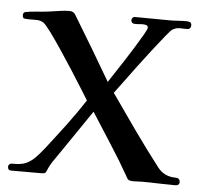

<svg xmlns="http://www.w3.org/2000/svg" viewBox="-44 -587 660 633"><g transform="rotate(5 286.0 -270.0)"><path d="M572 -10Q572 1 557 1Q529 1 501.5 0Q474 -1 447 -1Q440 -1 433.5 -0.5Q427 0 420 0Q413 0 407 -1.5Q401 -3 398 -10Q368 -63 335 -114Q302 -165 269 -217Q247 -184 224 -151Q201 -118 179 -85Q167 -67 153.5 -48Q140 -29 132 -9Q129 -2 125 -1Q121 0 115 0H15Q4 0 4 -12Q4 -19 11 -22Q13 -23 16.5 -23Q20 -23 22 -23Q41 -23 55 -27Q69 -31 85 -44Q95 -53 104 -63.5Q113 -74 121 -84Q153 -125 184.5 -167Q216 -209 244 -252Q237 -263 221 -289Q205 -315 184 -347.5Q163 -380 142 -411.5Q121 -443 104 -466Q87 -489 79 -495Q69 -502 54.5 -502Q40 -502 29 -502Q22 -502 15.5 -503Q9 -504 9 -514Q9 -524 18 -525Q33 -528 54.5 -529.5Q76 -531 92 -533Q109 -535 127 -538Q145 -541 161 -541Q175 -541 181 -530Q213 -478 244.5 -425Q276 -372 307 -319Q312 -327 325 -346.5Q338 -366 354.5 -391.5Q371 -417 386.5 -442Q402 -467 412.5 -485.5Q423 -504 423 -508Q423 -516 414.5 -517.5Q406 -519 396.5 -518Q387 -517 382 -517Q367 -517 367 -529Q367 -533 370 -536.5Q373 -540 377 -540Q406 -540 435 -539.5Q464 -539 492 -539Q506 -539 520 -540Q534 -541 548 -541Q554 -541 559.5 -539Q565 -537 565 -529Q565 -515 551 -515.5Q537 -516 527 -516Q516 -516 504 -509Q499 -506 482 -485Q465 -464 442 -434.5Q419 -405 396 -374Q373 -343 355 -318.5Q337 -294 330 -285Q371 -226 412.5 -167.5Q454 -109 498 -52Q520 -24 557 -24Q572 -24 572 -10Z"/></g></svg>

Font: Kaisei HarunoUmi Medium
Style: Regular
Weight: 500
Designer: Font-Kai, 金井和夫
Foundry: KAZUO KANAI
Version: Version 5.003